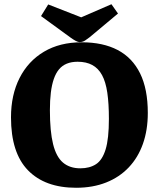

<svg xmlns="http://www.w3.org/2000/svg" viewBox="-20 -868 751 908"><path d="M340 20Q193 20 112.5 -62.5Q32 -145 32 -313Q32 -419 72.5 -499Q113 -579 188 -623.5Q263 -668 366 -668Q467 -668 536.5 -631.5Q606 -595 642.5 -521Q679 -447 679 -334Q679 -253 656 -188Q633 -123 589 -76.5Q545 -30 482 -5Q419 20 340 20ZM360 -72Q404 -72 434 -91.5Q464 -111 479.5 -161.5Q495 -212 495 -306Q495 -378 487.5 -429.5Q480 -481 462.5 -513Q445 -545 416.5 -560.5Q388 -576 347 -576Q318 -576 296 -567Q274 -558 259 -540Q244 -522 234.5 -494.5Q225 -467 220.5 -430.5Q216 -394 216 -347Q216 -247 231 -186.5Q246 -126 278 -99Q310 -72 360 -72ZM357 -669Q348 -669 336.5 -675.5Q325 -682 314 -690L174 -792L208 -847L364 -786L507 -848L538 -804L404 -692Q394 -684 382.5 -676.5Q371 -669 357 -669Z"/></svg>

Font: Faustina Light ExtraBold
Style: Regular
Weight: 800
Version: Version 1.200